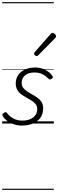

<svg xmlns="http://www.w3.org/2000/svg" viewBox="-20 -1145 540 1780"><path d="M185 19Q139 19 103 5.5Q67 -8 42.5 -27.5Q18 -47 6 -66Q1 -74 2.5 -81.5Q4 -89 13 -97Q23 -104 30.5 -105Q38 -106 45 -97Q67 -68 102.5 -47.5Q138 -27 187 -27Q226 -27 257 -39Q288 -51 306.5 -75Q325 -99 325 -133Q325 -161 310.5 -179.5Q296 -198 273.5 -212Q251 -226 225.5 -240Q200 -254 177.5 -270.5Q155 -287 140.5 -311.5Q126 -336 126 -371Q126 -416 148.5 -449Q171 -482 211.5 -500.5Q252 -519 304 -519Q346 -519 378.5 -506.5Q411 -494 433 -476.5Q455 -459 465 -443Q471 -434 470 -428Q469 -422 458 -414Q451 -409 443.5 -408.5Q436 -408 430 -415Q403 -442 372.5 -457.5Q342 -473 299 -473Q247 -473 214 -448Q181 -423 181 -377Q181 -349 195.5 -330Q210 -311 232.5 -296.5Q255 -282 280.5 -268Q306 -254 329 -237.5Q352 -221 366 -198Q380 -175 380 -140Q380 -88 353.5 -52Q327 -16 282.5 1.5Q238 19 185 19ZM318 -625Q313 -625 304.5 -632Q296 -639 296 -646Q296 -650 297.5 -654Q299 -658 303 -663L447 -827Q452 -835 457 -837.5Q462 -840 467 -840Q474 -840 481.5 -835Q489 -830 494.5 -822.5Q500 -815 500 -808Q500 -803 498 -799.5Q496 -796 492 -792L336 -634Q327 -625 318 -625ZM0 605H479V615H0ZM0 -20H479V0H0ZM0 -505H479V-500H0ZM0 -1125H479V-1115H0Z"/></svg>

Font: Playwrite CU Guides
Style: Regular
Weight: 400
Designer: Veronika Burian, José Scaglione
Foundry: TypeTogether
Version: Version 1.003